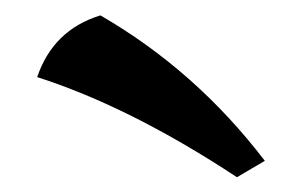

<svg xmlns="http://www.w3.org/2000/svg" viewBox="-20 -777 387 252"><path d="M291 -544.4Q150.9 -636.7 28.8 -675.8Q49.8 -737.8 111.8 -756.8Q236.8 -684.6 327.6 -565.9Z"/></svg>

Font: Balgruf
Style: Regular
Weight: 500
Designer: Paul James MIller
Foundry: High-Logic / Made with FontCreator
Version: Version 1.201;March 28, 2021;FontCreator 13.0.0.2683 64-bit